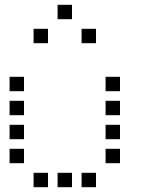

<svg xmlns="http://www.w3.org/2000/svg" viewBox="-20 -800 640 800"><path d="M221 -780Q220 -780 220 -780Q220 -780 220 -779V-721Q220 -720 220 -720Q220 -720 221 -720H279Q280 -720 280 -720Q280 -720 280 -721V-779Q280 -780 280 -780Q280 -780 279 -780ZM121 -680Q120 -680 120 -680Q120 -680 120 -679V-621Q120 -620 120 -620Q120 -620 121 -620H179Q180 -620 180 -620Q180 -620 180 -621V-679Q180 -680 180 -680Q180 -680 179 -680ZM321 -680Q320 -680 320 -680Q320 -680 320 -679V-621Q320 -620 320 -620Q320 -620 321 -620H379Q380 -620 380 -620Q380 -620 380 -621V-679Q380 -680 380 -680Q380 -680 379 -680ZM21 -480Q20 -480 20 -480Q20 -480 20 -479V-421Q20 -420 20 -420Q20 -420 21 -420H79Q80 -420 80 -420Q80 -420 80 -421V-479Q80 -480 80 -480Q80 -480 79 -480ZM421 -480Q420 -480 420 -480Q420 -480 420 -479V-421Q420 -420 420 -420Q420 -420 421 -420H479Q480 -420 480 -420Q480 -420 480 -421V-479Q480 -480 480 -480Q480 -480 479 -480ZM21 -380Q20 -380 20 -380Q20 -380 20 -379V-321Q20 -320 20 -320Q20 -320 21 -320H79Q80 -320 80 -320Q80 -320 80 -321V-379Q80 -380 80 -380Q80 -380 79 -380ZM421 -380Q420 -380 420 -380Q420 -380 420 -379V-321Q420 -320 420 -320Q420 -320 421 -320H479Q480 -320 480 -320Q480 -320 480 -321V-379Q480 -380 480 -380Q480 -380 479 -380ZM21 -280Q20 -280 20 -280Q20 -280 20 -279V-221Q20 -220 20 -220Q20 -220 21 -220H79Q80 -220 80 -220Q80 -220 80 -221V-279Q80 -280 80 -280Q80 -280 79 -280ZM421 -280Q420 -280 420 -280Q420 -280 420 -279V-221Q420 -220 420 -220Q420 -220 421 -220H479Q480 -220 480 -220Q480 -220 480 -221V-279Q480 -280 480 -280Q480 -280 479 -280ZM21 -180Q20 -180 20 -180Q20 -180 20 -179V-121Q20 -120 20 -120Q20 -120 21 -120H79Q80 -120 80 -120Q80 -120 80 -121V-179Q80 -180 80 -180Q80 -180 79 -180ZM421 -180Q420 -180 420 -180Q420 -180 420 -179V-121Q420 -120 420 -120Q420 -120 421 -120H479Q480 -120 480 -120Q480 -120 480 -121V-179Q480 -180 480 -180Q480 -180 479 -180ZM121 -80Q120 -80 120 -80Q120 -80 120 -79V-21Q120 -20 120 -20Q120 -20 121 -20H179Q180 -20 180 -20Q180 -20 180 -21V-79Q180 -80 180 -80Q180 -80 179 -80ZM221 -80Q220 -80 220 -80Q220 -80 220 -79V-21Q220 -20 220 -20Q220 -20 221 -20H279Q280 -20 280 -20Q280 -20 280 -21V-79Q280 -80 280 -80Q280 -80 279 -80ZM321 -80Q320 -80 320 -80Q320 -80 320 -79V-21Q320 -20 320 -20Q320 -20 321 -20H379Q380 -20 380 -20Q380 -20 380 -21V-79Q380 -80 380 -80Q380 -80 379 -80Z"/></svg>

Font: Doto Black Medium
Style: Regular
Weight: 500
Monospace: yes
Version: Version 1.000